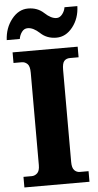

<svg xmlns="http://www.w3.org/2000/svg" viewBox="-64 -974 515 1011"><g transform="rotate(-5 193.5 -468.5)"><path d="M23 0H367V-56H321Q304 -56 292 -68.5Q280 -81 280 -112V-599Q280 -634 291 -646Q302 -658 321 -658H367V-714H23V-658H67Q83 -658 96 -646Q109 -634 109 -599V-111Q109 -80 96 -68Q83 -56 67 -56H23ZM260 -771Q310 -771 346 -816.5Q382 -862 384 -927H316Q313 -907 300 -890.5Q287 -874 270 -874Q241 -874 207.5 -905.5Q174 -937 124 -937Q74 -937 37.5 -891Q1 -845 -2 -781H67Q70 -801 82 -817.5Q94 -834 113 -834Q143 -834 176.5 -802.5Q210 -771 260 -771Z"/></g></svg>

Font: Noto Serif SemiCondensed Extra
Style: Regular
Weight: 800
Width: 4
Designer: Monotype Design Team
Foundry: Monotype Imaging Inc.
Version: Version 1.002